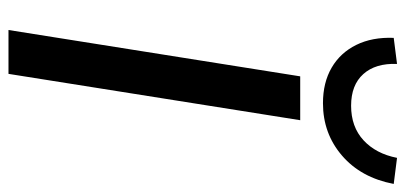

<svg xmlns="http://www.w3.org/2000/svg" viewBox="-278 -702 979 464"><g transform="rotate(90 212.0 -469.5)"><path d="M52 0 164 -705H270L158 0ZM229 -760Q179 -760 143 -781Q107 -802 88 -840.5Q69 -879 71 -931L134 -939Q132 -887 158.5 -857.5Q185 -828 235 -828Q286 -828 318.5 -858Q351 -888 361 -939L424 -931Q409 -852 355.5 -806Q302 -760 229 -760Z"/></g></svg>

Font: Nunito Sans 10pt SemiBold
Style: Italic
Weight: 600
Italic angle: -9°
Designer: Vernon Adams
Foundry: Vernon Adams
Version: Version 3.101;gftools[0.9.27]